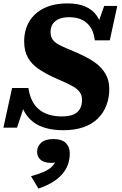

<svg xmlns="http://www.w3.org/2000/svg" viewBox="-47 -748 715 1128"><path d="M326 17Q269 17 224.5 5Q180 -7 148.5 -31Q117 -55 97 -90.5Q77 -126 69 -174Q75 -175 83 -175Q91 -175 98 -171.5Q105 -168 106 -158L53 2H-27L24 -231H120Q126 -190 141 -158.5Q156 -127 181 -106Q206 -85 240 -74.5Q274 -64 317 -64Q359 -64 385 -75.5Q411 -87 423 -109Q435 -131 435 -161Q435 -188 421.5 -206.5Q408 -225 384 -239Q360 -253 329 -266.5Q298 -280 263 -296Q216 -318 177.5 -344.5Q139 -371 117 -409.5Q95 -448 95 -505Q95 -571 124.5 -621Q154 -671 211 -699.5Q268 -728 351 -728Q412 -728 454.5 -709.5Q497 -691 522 -655Q547 -619 554 -567Q547 -564 539.5 -563Q532 -562 526.5 -566Q521 -570 518 -580L565 -713H642L598 -511H510Q505 -555 486.5 -585Q468 -615 436 -631Q404 -647 360 -647Q323 -647 298.5 -636Q274 -625 262 -606Q250 -587 250 -559Q250 -534 261 -517.5Q272 -501 292.5 -489Q313 -477 341 -465.5Q369 -454 401 -440Q440 -423 474.5 -404Q509 -385 536 -360Q563 -335 579 -302Q595 -269 595 -225Q595 -172 577.5 -127.5Q560 -83 526.5 -50.5Q493 -18 442.5 -0.5Q392 17 326 17ZM179 360 135 287Q180 275 210.5 261.5Q241 248 259 230Q277 212 284 187Q287 183 290 183Q293 183 296 186Q299 189 299 194Q291 201 280 205Q269 209 255 209Q214 209 192.5 191.5Q171 174 171 144Q171 112 195 90.5Q219 69 265 69Q316 69 339.5 92Q363 115 363 154Q363 200 343.5 238.5Q324 277 283.5 307.5Q243 338 179 360Z"/></svg>

Font: Roboto Serif 20pt
Style: Bold Italic
Weight: 700
Italic angle: -10°
Version: Version 1.007